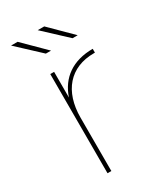

<svg xmlns="http://www.w3.org/2000/svg" viewBox="-181 -792 745 867"><g transform="rotate(-30 191.5 -358.5)"><path d="M135 -278C135 -415 208 -500 332 -500H338V-520C234 -520 164 -470 135 -383V-517H115V0H135ZM310 -607 199 -717H165L283 -607ZM171 -607 60 -717H26L144 -607Z"/></g></svg>

Font: Montserrat-Alt1 Thin
Style: Regular
Weight: 100
Designer: Differentunic
Foundry: Differentunic
Version: Version 7.222